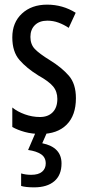

<svg xmlns="http://www.w3.org/2000/svg" viewBox="-20 -567 379 827"><path d="M307 -144Q307 -70 267 -30Q227 10 155 10Q118 10 87 1.5Q56 -7 33 -20V-104Q55 -86 87 -74.5Q119 -63 152 -63Q187 -63 207 -83.5Q227 -104 227 -141Q227 -173 208.5 -195Q190 -217 145 -242Q95 -273 64 -308.5Q33 -344 33 -406Q33 -470 74.5 -508.5Q116 -547 183 -547Q250 -547 306 -512L276 -447Q255 -461 232 -469.5Q209 -478 184 -478Q150 -478 130.5 -459Q111 -440 111 -408Q111 -376 130 -356Q149 -336 196 -307Q246 -276 276.5 -241Q307 -206 307 -144ZM245 137Q245 187 214 213.5Q183 240 127 240Q91 240 71 234V180Q91 186 114 186Q146 186 161.5 172.5Q177 159 177 137Q177 111 157 97.5Q137 84 101 79L135 0H184L162 50Q245 67 245 137Z"/></svg>

Font: Noto Sans Ethiopic ExtraCondensed
Style: Regular
Weight: 400
Width: 2
Designer: Monotype Design Team
Foundry: Monotype Imaging Inc.
Version: Version 2.102; ttfautohint (v1.8.4.7-5d5b)